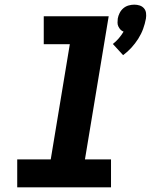

<svg xmlns="http://www.w3.org/2000/svg" viewBox="-20 -805 648 825"><path d="M509 -568 465 -616Q479 -627 490.5 -640.5Q502 -654 511 -669Q503 -672 497.5 -678Q492 -684 488.5 -691.5Q485 -699 485 -707.5Q485 -716 486 -725Q488 -737 494 -749Q500 -761 510 -769.5Q520 -778 532.5 -781.5Q545 -785 557 -785Q569 -785 580 -781.5Q591 -778 598.5 -769.5Q606 -761 607.5 -749Q609 -737 607 -725Q603 -703 595 -681Q587 -659 574 -638.5Q561 -618 544.5 -600Q528 -582 509 -568ZM54 0V-120H198L280 -615H168V-735H447L345 -120H457V0Z"/></svg>

Font: Iosevka Curly Slab HvExObl
Style: Regular
Weight: 900
Width: 7
Italic angle: -9°
Monospace: yes
Designer: Belleve Invis
Foundry: Belleve Invis
Version: Version 11.1.0; ttfautohint (v1.8.3)